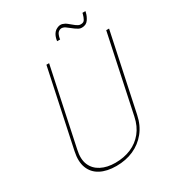

<svg xmlns="http://www.w3.org/2000/svg" viewBox="-204 -980 1015 1112"><g transform="rotate(-30 303.0 -424.5)"><path d="M518 -856 516 -847Q512 -831 504 -816.5Q496 -802 476 -803Q467 -803 460 -807Q453 -811 446 -816Q438 -822 430.5 -828.5Q423 -835 414 -842Q401 -853 384.5 -858Q368 -863 348 -853Q337 -848 329 -838.5Q321 -829 316.5 -817.5Q312 -806 310 -795L309 -787H329L330 -795Q332 -806 337 -817.5Q342 -829 352 -835Q363 -841 373.5 -839Q384 -837 391 -832Q401 -825 411.5 -816.5Q422 -808 433 -800Q443 -793 452 -788Q461 -783 473 -783Q502 -783 516.5 -804Q531 -825 536 -847L538 -856ZM497 -186 606 -700H587L478 -185Q466 -127 434 -87.5Q402 -48 355 -28Q308 -8 250 -8Q195 -8 155.5 -28.5Q116 -49 99.5 -88Q83 -127 96 -185L205 -700H187L78 -186Q64 -122 81 -78Q98 -34 140.5 -11.5Q183 11 246 11Q310 11 361.5 -12Q413 -35 448.5 -79Q484 -123 497 -186Z"/></g></svg>

Font: Advent Pro Thin
Style: Italic
Weight: 250
Italic angle: -12°
Version: Version 3.000